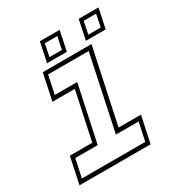

<svg xmlns="http://www.w3.org/2000/svg" viewBox="-161 -781 832 891"><g transform="rotate(-30 255.0 -335.5)"><path d="M7 0 37 -141.5H157L212 -398.5H92L122 -540H383L298 -141.5H418L388 0ZM32.5 -22H372L393 -119.5H271L355.5 -518.5H138L117.5 -420.5H237.5L173.5 -119.5H53.5ZM368 -566 390 -671H496L474 -566ZM160 -566 182 -671H288L266 -566ZM183.5 -585H250.5L264 -651.5H197.5ZM392 -585H458.5L472 -651.5H405.5Z"/></g></svg>

Font: Tourney Expanded ExtraLight
Style: Italic
Weight: 200
Width: 7
Italic angle: -12°
Designer: Tyler Finck
Foundry: Etcetera Type Co
Version: Version 1.010; ttfautohint (v1.8.3)